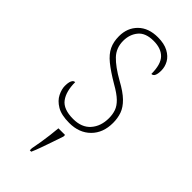

<svg xmlns="http://www.w3.org/2000/svg" viewBox="-244 -590 859 859"><g transform="rotate(45 186.0 -160.5)"><path d="M186 10Q136 10 107.5 -7Q79 -24 67 -48.5Q55 -73 55 -94Q55 -109 57.5 -118.5Q60 -128 64.5 -133Q69 -138 76 -138Q76 -80 100 -47.5Q124 -15 186 -15Q240 -15 268.5 -47.5Q297 -80 297 -131Q297 -155 290 -175Q283 -195 263.5 -214Q244 -233 205 -255Q154 -285 124 -309.5Q94 -334 81.5 -360.5Q69 -387 69 -422Q69 -475 103 -508.5Q137 -542 196 -542Q236 -542 262 -528Q288 -514 300 -492.5Q312 -471 312 -447Q312 -427 307 -416Q302 -405 291 -405Q291 -466 266 -491.5Q241 -517 194 -517Q143 -517 120 -489Q97 -461 97 -421Q97 -376 126 -345.5Q155 -315 212 -283Q258 -258 282.5 -234Q307 -210 316 -184.5Q325 -159 325 -129Q325 -66 287 -28Q249 10 186 10ZM148 208Q153 183 157 158Q161 133 164 108.5Q167 84 169 61H211V71Q204 92 194.5 119.5Q185 147 175.5 174Q166 201 157 221H148Z"/></g></svg>

Font: Noto Serif Khmer SemiCondensed Thin
Style: Regular
Weight: 250
Width: 4
Designer: Danh Hong and the Monotype Design Team
Foundry: Monotype Imaging Inc.
Version: Version 2.004